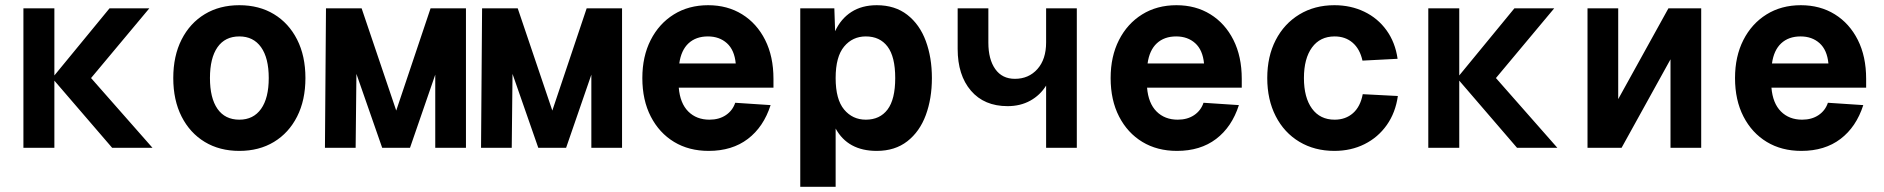

<svg xmlns="http://www.w3.org/2000/svg" viewBox="-20 -568 7240 738"><path d="M70 0V-536H189V-278L401 -536H554L330 -268L566 0H411L189 -258V0Z M900 12Q824 12 767 -22.5Q710 -57 678 -120Q646 -183 646 -268Q646 -353 678 -416Q710 -479 767 -513.5Q824 -548 900 -548Q976 -548 1033 -513.5Q1090 -479 1122 -416Q1154 -353 1154 -268Q1154 -183 1122 -120Q1090 -57 1033 -22.5Q976 12 900 12ZM900 -108Q954 -108 983.5 -149.5Q1013 -191 1013 -268Q1013 -345 983.5 -386.5Q954 -428 900 -428Q845 -428 816 -386.5Q787 -345 787 -268Q787 -191 816 -149.5Q845 -108 900 -108Z M1229 0 1233 -536H1370L1503 -143L1635 -536H1771V0H1653V-281L1556 0H1449L1350 -284L1347 0Z M1829 0 1833 -536H1970L2103 -143L2235 -536H2371V0H2253V-281L2156 0H2049L1950 -284L1947 0Z M2704 12Q2628 12 2571 -22.5Q2514 -57 2481.5 -120Q2449 -183 2449 -268Q2449 -351 2481 -414Q2513 -477 2570 -512.5Q2627 -548 2702 -548Q2776 -548 2832.5 -513Q2889 -478 2921 -414.5Q2953 -351 2953 -265V-231H2589Q2594 -171 2625.5 -139.5Q2657 -108 2707 -108Q2744 -108 2770 -125.5Q2796 -143 2806 -173L2942 -164Q2915 -80 2854.5 -34Q2794 12 2704 12ZM2591 -324H2808Q2803 -376 2774 -402Q2745 -428 2701 -428Q2655 -428 2626.5 -401.5Q2598 -375 2591 -324Z M3056 150V-536H3187L3190 -448Q3212 -496 3252.5 -522Q3293 -548 3350 -548Q3420 -548 3467.5 -511Q3515 -474 3538.5 -410.5Q3562 -347 3562 -268Q3562 -189 3538.5 -125.5Q3515 -62 3467.5 -25Q3420 12 3350 12Q3239 12 3192 -74V150ZM3308 -108Q3362 -108 3391.5 -147Q3421 -186 3421 -268Q3421 -350 3391.5 -389Q3362 -428 3308 -428Q3257 -428 3224.5 -389Q3192 -350 3192 -268Q3192 -186 3224.5 -147Q3257 -108 3308 -108Z M4001 0V-239Q3978 -202 3940 -181Q3902 -160 3853 -160Q3763 -160 3712 -219.5Q3661 -279 3661 -380V-536H3779V-404Q3779 -340 3805.5 -302.5Q3832 -265 3881 -265Q3934 -265 3967.5 -302.5Q4001 -340 4001 -405V-536H4119V0Z M4504 12Q4428 12 4371 -22.5Q4314 -57 4281.5 -120Q4249 -183 4249 -268Q4249 -351 4281 -414Q4313 -477 4370 -512.5Q4427 -548 4502 -548Q4576 -548 4632.5 -513Q4689 -478 4721 -414.5Q4753 -351 4753 -265V-231H4389Q4394 -171 4425.5 -139.5Q4457 -108 4507 -108Q4544 -108 4570 -125.5Q4596 -143 4606 -173L4742 -164Q4715 -80 4654.5 -34Q4594 12 4504 12ZM4391 -324H4608Q4603 -376 4574 -402Q4545 -428 4501 -428Q4455 -428 4426.5 -401.5Q4398 -375 4391 -324Z M5109 12Q5033 12 4974.5 -23Q4916 -58 4883.5 -121.5Q4851 -185 4851 -268Q4851 -351 4883.5 -414Q4916 -477 4974.5 -512.5Q5033 -548 5109 -548Q5172 -548 5224 -523Q5276 -498 5309.5 -451.5Q5343 -405 5352 -342L5217 -335Q5207 -380 5179 -404Q5151 -428 5110 -428Q5054 -428 5023 -385.5Q4992 -343 4992 -268Q4992 -193 5023 -150.5Q5054 -108 5110 -108Q5152 -108 5180.5 -133Q5209 -158 5218 -206L5353 -199Q5344 -135 5310.5 -87.5Q5277 -40 5225 -14Q5173 12 5109 12Z M5470 0V-536H5589V-278L5801 -536H5954L5730 -268L5966 0H5811L5589 -258V0Z M6082 0V-536H6200V-187L6393 -536H6519V0H6401V-340L6213 0Z M6904 12Q6828 12 6771 -22.5Q6714 -57 6681.5 -120Q6649 -183 6649 -268Q6649 -351 6681 -414Q6713 -477 6770 -512.5Q6827 -548 6902 -548Q6976 -548 7032.5 -513Q7089 -478 7121 -414.5Q7153 -351 7153 -265V-231H6789Q6794 -171 6825.5 -139.5Q6857 -108 6907 -108Q6944 -108 6970 -125.5Q6996 -143 7006 -173L7142 -164Q7115 -80 7054.5 -34Q6994 12 6904 12ZM6791 -324H7008Q7003 -376 6974 -402Q6945 -428 6901 -428Q6855 -428 6826.5 -401.5Q6798 -375 6791 -324Z"/></svg>

Font: Geist Mono
Style: Bold
Weight: 700
Monospace: yes
Designer: Basement.studio, Andrés Briganti, Mateo Zaragoza
Foundry: Basement.studio, Vercel, Andrés Briganti, Guido Ferreyra, Mateo Zaragoza
Version: Version 1.500; ttfautohint (v1.8.4.7-5d5b)